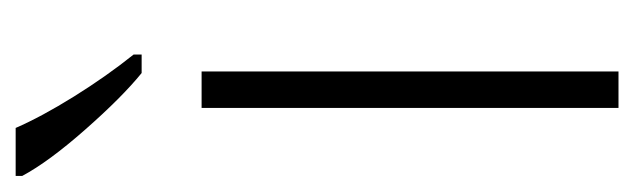

<svg xmlns="http://www.w3.org/2000/svg" viewBox="-317 -505 806 244"><g transform="rotate(-90 86.0 -383.0)"><path d="M-15.6 -766.1H45.4Q59.6 -733.4 85.4 -691.9Q111.3 -650.4 138.7 -616.2V-606H115.2Q84.5 -630.9 43.5 -677.5Q2.4 -724.1 -15.6 -757.8ZM117.2 0H70.8V-529.8H117.2Z"/></g></svg>

Font: Open Sans Hebrew Condensed Light
Style: Regular
Weight: 300
Width: 3
Foundry: Ascender Corporation, Yanek Iontef
Version: Version 2.001;PS 002.001;hotconv 1.0.70;makeotf.lib2.5.58329